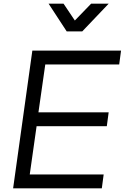

<svg xmlns="http://www.w3.org/2000/svg" viewBox="-20 -1019 675 1039"><path d="M51 0H531L541 -75H141L178 -336H558L568 -411H188L225 -670H625L635 -745H155ZM243 -999 341 -849H425L568 -999H473L385 -908L324 -999Z"/></svg>

Font: Mluvka
Style: Italic
Weight: 400
Italic angle: -8°
Designer: Modified by Jiří Krblich, Original typeface by Gumpita Rahayu
Foundry: Gumpita Rahayu & Jiří Krblich
Version: Version 2.000;Glyphs 3.1.1 (3134)